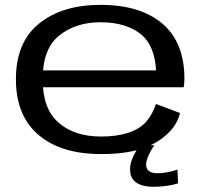

<svg xmlns="http://www.w3.org/2000/svg" viewBox="-20 -614 830 772"><path d="M387 5.5V-65Q279.5 -65 216 -120.5Q151.5 -175.5 151.5 -295Q151.5 -418 218 -471Q284.5 -524.5 384.5 -524.5Q487.5 -524.5 548.5 -475Q602 -429.5 607.5 -331H139V-263H718.5Q721.5 -279 721.5 -297.5Q721.5 -443 633 -519Q543.5 -594.5 384 -594.5Q231 -594.5 138 -520Q44 -445 44 -295.5Q44 -148.5 135.5 -71Q226 5.5 387 5.5ZM387 -65V5.5Q478 5.5 542 -13.5Q605 -32.5 648.5 -71.5Q691.5 -109 704 -159.5L607 -196Q594.5 -157 569 -126Q543 -95.5 495.5 -80Q448.5 -65 387 -65ZM595.5 137Q617.5 137 638 134.8Q658.5 132.5 674 129Q689.5 125.5 696 123L693.5 67.5Q687 70.5 673.5 74Q660 77.5 643.8 80Q627.5 82.5 613 82.5Q589 82.5 578.2 73Q567.5 63.5 567.5 48.5Q567.5 36 573.5 20.2Q579.5 4.5 587.8 -9.8Q596 -24 601 -30H544.5Q537.5 -23 527.8 -7.8Q518 7.5 510.5 27.2Q503 47 503 68Q503 94 515.8 109Q528.5 124 549.5 130.5Q570.5 137 595.5 137Z"/></svg>

Font: Anybody Expanded
Style: Regular
Weight: 400
Width: 7
Version: Version 1.113;gftools[0.9.25]